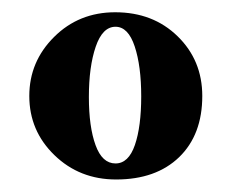

<svg xmlns="http://www.w3.org/2000/svg" viewBox="-20 -532 374 310"><path d="M167.5 -242.2Q108.4 -242.2 67.9 -281.5Q27.3 -320.8 27.3 -377Q27.3 -432.6 67.4 -472.4Q107.4 -512.2 166 -512.2Q227.1 -512.2 266.8 -473.4Q306.6 -434.6 306.6 -377Q306.6 -314.5 269.3 -278.3Q231.9 -242.2 167.5 -242.2ZM166.5 -268.1Q187.5 -268.1 197.8 -297.9Q208 -327.6 208 -376.5Q208 -425.3 197.5 -457Q187 -488.8 166.5 -488.8Q145.5 -488.8 134.5 -456.5Q123.5 -424.3 123.5 -375.5Q123.5 -327.1 134.3 -297.6Q145 -268.1 166.5 -268.1Z"/></svg>

Font: Elstob 14pt
Style: Bold
Weight: 700
Designer: Peter S. Baker
Version: Version 1.015